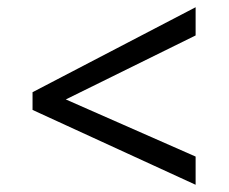

<svg xmlns="http://www.w3.org/2000/svg" viewBox="-20 -588 632 531"><path d="M70 -284V-333L521 -568V-490L162 -313L521 -155V-77Z"/></svg>

Font: uhindi05
Style: Book
Weight: 400
Designer: Jelle Bosma - Monotype Design Team
Foundry: Monotype Imaging Inc.
Version: Version 2.003